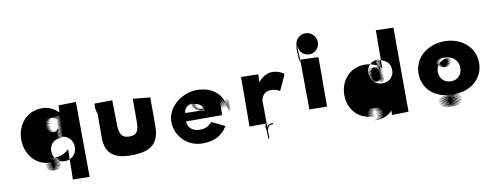

<svg xmlns="http://www.w3.org/2000/svg" viewBox="-64 -1079 3777 1457"><g transform="rotate(-10 1824.5 -350.5)"><path d="M66 -325C65 -210 143 -116 255 -114C306 -112 142 -111 254 -109C306 -107 142 -106 254 -105C306 -104 142 -102 254 -101C306 -100 141 -99 253 -98C305 -97 141 -96 254 -93C306 -90 142 -89 255 -88C307 -87 142 -85 255 -84C307 -83 143 -82 256 -81C308 -80 144 -79 257 -77C309 -75 146 -75 259 -73C311 -72 147 -70 261 -68C314 -66 151 -65 265 -64C318 -63 154 -61 267 -60C320 -59 157 -59 270 -58C323 -57 158 -57 272 -56C325 -55 162 -55 276 -54C329 -53 165 -53 279 -53C332 -53 169 -52 283 -52C336 -52 172 -52 285 -52C338 -52 174 -52 288 -52C341 -52 178 -53 292 -53C345 -53 182 -54 296 -55C349 -55 185 -56 299 -56C352 -57 188 -57 302 -58C355 -59 192 -59 305 -60C358 -61 194 -62 307 -62C359 -62 196 -66 309 -66C362 -66 198 -69 312 -69C364 -69 202 -72 315 -72C367 -72 203 -74 316 -74C369 -74 206 -76 320 -76C372 -76 208 -79 321 -82C373 -85 208 -88 321 -90C373 -92 209 -95 322 -97C374 -99 209 -100 322 -102C374 -103 209 -105 322 -107C374 -109 209 -112 322 -112C374 -112 209 -115 322 -115C373 -115 209 -118 321 -120C372 -121 208 -122 320 -123C371 -124 207 -126 319 -127C370 -128 206 -128 318 -129C369 -130 204 -131 316 -132C367 -133 201 -135 312 -136C362 -137 197 -137 308 -138C359 -139 193 -139 304 -140C354 -141 189 -141 300 -142C351 -142 186 -143 298 -143C349 -143 183 -144 294 -144C344 -144 178 -145 289 -145C341 -145 173 -146 286 -146C337 -146 172 -145 283 -145C333 -144 374 -162 404 -192C402 -191 401 41 399 42C399 42 529 43 528 44C527 45 525 -535 524 -534C523 -533 390 -532 390 -531C389 -530 389 -486 388 -484C387 -482 385 -480 385 -479C356 -510 311 -533 258 -532C145 -531 66 -439 66 -325ZM275 -195C274 -247 308 -284 361 -285C412 -286 305 -288 359 -288C411 -288 305 -290 359 -290C410 -290 304 -293 358 -295C410 -297 303 -299 357 -301C408 -303 303 -306 357 -309C409 -312 303 -314 357 -317C409 -320 303 -323 357 -326C409 -328 304 -331 358 -334C410 -337 304 -339 358 -341C410 -344 305 -346 359 -348C411 -350 305 -355 359 -355C411 -355 305 -358 359 -358C410 -357 303 -356 356 -355C407 -354 301 -353 354 -352C405 -351 298 -349 351 -348C401 -346 294 -345 346 -344C396 -343 290 -343 343 -342C394 -342 286 -341 339 -340C389 -339 282 -339 334 -339C386 -339 276 -338 330 -338C380 -338 273 -337 326 -337C376 -337 269 -337 321 -337C373 -337 262 -338 316 -338C366 -338 259 -340 311 -340C363 -340 253 -343 307 -343C357 -343 250 -344 303 -345C354 -346 247 -348 300 -349C351 -350 244 -352 297 -353C348 -354 241 -355 294 -357C344 -359 237 -361 290 -363C341 -365 234 -367 288 -369C339 -371 233 -372 287 -373C339 -374 232 -376 286 -377C338 -378 232 -378 286 -379C337 -380 231 -383 285 -386C336 -389 230 -392 284 -393C336 -394 230 -395 284 -396C336 -397 231 -399 285 -400C337 -401 231 -403 285 -405C337 -407 232 -410 287 -410C339 -410 234 -416 288 -416C340 -416 235 -419 289 -420C341 -421 235 -423 290 -424C342 -425 237 -427 292 -429C345 -431 240 -432 295 -434C348 -436 243 -438 299 -439C352 -440 248 -441 304 -442C357 -443 253 -444 309 -445C363 -446 259 -446 315 -447C369 -448 264 -448 320 -448C374 -449 270 -449 326 -449C379 -449 275 -448 331 -448C384 -448 280 -447 336 -447C389 -447 285 -446 340 -446C393 -446 288 -445 344 -444C397 -443 293 -443 348 -442C401 -441 296 -441 352 -440C405 -439 301 -438 357 -437C411 -436 306 -432 362 -432C414 -432 309 -432 363 -432C415 -432 309 -433 363 -433C415 -433 309 -436 363 -436C415 -436 308 -437 362 -438C413 -439 307 -441 361 -442C412 -443 306 -446 360 -446C412 -446 306 -448 360 -448C412 -448 306 -450 361 -451C414 -452 309 -453 364 -453C417 -453 313 -453 368 -452C421 -451 315 -448 369 -448C421 -448 315 -447 369 -447C421 -447 316 -445 370 -444C422 -443 316 -442 371 -441C423 -439 318 -437 372 -437C424 -437 318 -433 372 -433C424 -433 318 -428 372 -428C424 -428 318 -424 372 -424C424 -424 318 -421 372 -421C424 -421 318 -417 372 -417C424 -417 317 -414 371 -413C423 -413 317 -412 371 -412C424 -412 318 -406 371 -406C423 -406 317 -403 371 -401C423 -399 317 -398 371 -396C423 -395 316 -392 370 -390C422 -388 316 -387 370 -384C422 -382 315 -379 369 -376C421 -373 315 -370 369 -368C421 -366 314 -364 368 -362C420 -360 314 -358 368 -355C420 -352 314 -350 368 -348C420 -346 313 -344 367 -341C419 -339 313 -336 367 -334C418 -330 312 -327 366 -325C418 -323 312 -320 366 -317C418 -314 312 -312 366 -309C418 -306 312 -304 366 -302C418 -300 313 -298 367 -296C419 -294 313 -292 367 -292C419 -292 457 -253 457 -200C457 -146 417 -107 367 -106C316 -105 276 -142 275 -195Z M730 -405H723C711 -405 700 -409 692 -413C677 -420 675 -432 671 -449C671 -449 670 -236 670 -238C670 -110 734 -60 878 -62C1022 -64 1086 -118 1086 -249V-470L953 -483V-306C953 -230 934 -205 878 -205C823 -205 802 -236 801 -313C800 -314 799 -498 798 -498C797 -498 663 -498 662 -497C659 -495 660 -487 660 -483V-470V-464C660 -454 663 -446 664 -438C669 -410 690 -396 723 -396H731C766 -400 778 -420 781 -457V-461C781 -462 782 -464 782 -465V-483V-490C782 -492 783 -493 782 -495C775 -504 773 -489 773 -483V-465C773 -464 772 -463 772 -462V-457C772 -424 757 -410 730 -405Z M1600 -270C1600 -406 1600 -268 1600 -274C1600 -410 1600 -271 1600 -277C1600 -412 1601 -275 1601 -280C1601 -416 1601 -276 1602 -282C1602 -418 1603 -279 1604 -286C1605 -422 1606 -284 1607 -290C1609 -426 1610 -287 1611 -293C1613 -429 1615 -289 1616 -295C1617 -431 1617 -290 1618 -296C1619 -431 1621 -291 1622 -297C1623 -432 1624 -293 1626 -298C1628 -433 1630 -293 1632 -298C1634 -433 1636 -293 1639 -298C1641 -433 1644 -292 1647 -297C1649 -432 1651 -291 1654 -296C1656 -431 1658 -290 1660 -294C1662 -428 1664 -286 1665 -290C1666 -424 1667 -283 1668 -287C1669 -421 1669 -278 1669 -282C1669 -416 1669 -277 1669 -277C1669 -410 1668 -268 1668 -272C1667 -405 1668 -263 1667 -267C1667 -401 1665 -261 1664 -265C1663 -399 1662 -257 1660 -262C1658 -396 1657 -256 1656 -261C1655 -396 1654 -255 1653 -260C1652 -395 1561 -464 1443 -464C1327 -464 1211 -373 1211 -260C1211 -148 1302 -57 1416 -57C1502 -57 1566 -84 1610 -157C1608 -157 1511 -205 1509 -205C1475 -171 1454 -163 1409 -163C1375 -163 1322 -184 1322 -243H1599C1600 -249 1600 -258 1600 -264ZM1326 -308C1328 -343 1356 -370 1402 -370C1444 -370 1362 -369 1409 -369C1450 -369 1366 -369 1414 -369H1420C1461 -369 1379 -369 1427 -369H1446C1487 -369 1404 -369 1451 -369C1492 -369 1409 -370 1456 -370C1496 -370 1413 -371 1461 -372C1502 -373 1419 -373 1467 -375C1508 -377 1425 -379 1472 -381C1512 -383 1429 -385 1475 -387C1515 -389 1430 -391 1476 -394C1515 -397 1430 -400 1475 -402C1514 -404 1428 -406 1473 -408C1511 -410 1425 -413 1469 -415C1506 -417 1419 -417 1462 -419C1498 -421 1411 -422 1453 -423C1489 -424 1402 -424 1445 -424C1481 -424 1394 -424 1437 -424C1437 -424 1387 -425 1430 -425C1430 -425 1379 -424 1423 -424C1460 -424 1374 -424 1418 -424C1455 -424 1369 -423 1413 -423C1451 -422 1365 -422 1409 -421C1447 -420 1360 -419 1404 -418C1441 -417 1355 -416 1399 -414C1436 -412 1350 -411 1394 -409C1432 -407 1346 -406 1391 -404C1429 -402 1344 -401 1389 -400C1428 -399 1342 -397 1388 -396C1427 -395 1342 -392 1388 -392C1427 -392 1342 -389 1388 -389C1427 -389 1342 -385 1388 -385C1427 -385 1342 -382 1388 -382C1427 -382 1342 -379 1388 -377C1427 -375 1343 -374 1389 -372C1429 -370 1345 -369 1391 -367C1430 -366 1346 -365 1392 -363C1431 -361 1347 -359 1394 -357C1434 -355 1349 -351 1396 -351C1435 -351 1353 -347 1399 -347C1439 -347 1354 -344 1401 -342C1441 -340 1358 -339 1404 -338C1444 -337 1360 -335 1407 -333C1447 -331 1364 -329 1411 -329C1450 -329 1367 -326 1413 -326C1453 -326 1370 -323 1417 -322C1457 -321 1373 -319 1421 -318C1462 -317 1379 -315 1427 -315C1466 -315 1386 -313 1432 -313C1473 -313 1389 -311 1436 -310C1477 -309 1395 -308 1443 -308C1484 -308 1402 -308 1449 -308C1489 -308 1406 -307 1453 -307H1457C1498 -307 1415 -308 1462 -308C1503 -308 1420 -309 1469 -311C1511 -313 1429 -314 1476 -315C1516 -316 1433 -318 1480 -318C1519 -318 1435 -320 1481 -320C1521 -320 1437 -322 1483 -323C1522 -324 1436 -325 1481 -326C1519 -327 1433 -328 1478 -328C1516 -328 1430 -326 1475 -326C1514 -326 1427 -325 1473 -325C1511 -325 1425 -323 1470 -322C1508 -321 1422 -320 1465 -319C1502 -317 1415 -316 1460 -316C1498 -316 1412 -316 1457 -316H1454C1493 -316 1404 -317 1450 -317C1488 -317 1401 -317 1444 -317C1481 -317 1395 -317 1440 -318C1478 -319 1392 -319 1436 -320C1474 -321 1387 -322 1431 -323C1469 -324 1382 -325 1426 -326C1464 -327 1378 -327 1423 -328C1461 -329 1375 -332 1420 -332C1459 -332 1371 -335 1417 -335C1455 -335 1369 -337 1414 -338C1452 -340 1367 -341 1412 -342C1451 -343 1364 -344 1409 -346C1447 -348 1362 -350 1407 -351C1445 -353 1359 -353 1404 -355C1442 -357 1357 -358 1402 -360C1441 -362 1468 -342 1474 -303C1473 -305 1327 -306 1326 -308Z M1954 -108H1959H1965H1966C1972 -109 1971 -118 1965 -117H1964H1960C1941 -117 1929 -107 1922 -94C1921 -92 1921 -293 1920 -292C1919 -300 1928 -366 1996 -366C2040 -366 2065 -346 2065 -347C2065 -349 2120 -464 2120 -467C2120 -470 2086 -496 2037 -499C1962 -502 1920 -436 1921 -438C1922 -440 1921 -441 1922 -442L1923 -500C1924 -501 1791 -502 1791 -503C1791 -503 1790 -120 1789 -121L1919 -122C1912 -121 1908 -104 1908 -95C1908 -84 1911 -75 1912 -66V-60V-48C1912 -43 1913 -39 1913 -34C1913 -30 1914 -26 1914 -23C1914 -21 1913 -18 1913 -16V-11C1913 -9 1915 -6 1917 -6C1919 -6 1922 -9 1922 -11V-15C1922 -18 1923 -21 1923 -24C1923 -27 1922 -31 1922 -34C1922 -39 1921 -43 1921 -48V-60V-67V-71C1929 -84 1932 -108 1954 -108Z M2245 -588C2245 -543 2245 -628 2245 -583C2245 -538 2246 -623 2246 -577C2247 -531 2246 -617 2246 -572C2246 -528 2247 -613 2247 -568C2247 -523 2247 -610 2247 -565V-561C2247 -517 2247 -603 2247 -559C2247 -514 2246 -600 2246 -555V-553C2246 -508 2247 -594 2248 -550C2249 -506 2250 -593 2251 -549C2252 -505 2253 -593 2254 -550C2255 -507 2255 -595 2255 -553V-555C2255 -512 2256 -600 2256 -557C2256 -515 2256 -603 2256 -561V-565C2256 -523 2256 -611 2256 -569C2256 -527 2255 -615 2255 -573C2255 -529 2255 -622 2255 -578C2255 -536 2254 -626 2254 -584V-597C2254 -597 2254 -644 2254 -603C2254 -603 2254 -651 2254 -609C2254 -567 2253 -656 2253 -614C2253 -566 2252 -684 2252 -637C2252 -596 2253 -685 2253 -644C2253 -603 2253 -692 2253 -650C2253 -608 2254 -696 2254 -654C2254 -612 2255 -701 2255 -659C2255 -615 2289 -582 2333 -582C2377 -582 2412 -620 2411 -664C2410 -708 2374 -745 2329 -745C2284 -745 2248 -709 2247 -665C2246 -621 2246 -706 2246 -661V-660C2246 -616 2245 -701 2245 -656C2245 -610 2244 -696 2244 -651C2244 -606 2244 -691 2244 -645C2244 -599 2243 -683 2243 -637C2243 -591 2244 -676 2244 -628C2244 -580 2244 -665 2244 -619C2244 -574 2244 -658 2244 -613C2244 -568 2245 -654 2245 -608C2245 -563 2245 -648 2245 -602ZM2393 -545C2395 -545 2397 -548 2397 -550C2397 -551 2397 -552 2396 -553L2395 -168C2394 -169 2260 -170 2259 -170C2258 -170 2257 -555 2256 -554C2256 -554 2388 -551 2388 -550C2388 -547 2390 -545 2393 -545Z M2539 -232C2538 -122 2616 -33 2728 -35C2780 -37 2615 -38 2727 -40C2779 -42 2615 -43 2727 -44C2780 -45 2614 -46 2726 -47C2779 -48 2614 -50 2726 -51C2779 -52 2613 -53 2726 -56C2779 -59 2614 -60 2727 -61C2780 -62 2615 -64 2728 -65C2781 -66 2616 -67 2729 -68C2782 -69 2617 -70 2730 -72C2783 -74 2618 -74 2731 -76C2784 -77 2620 -78 2734 -80C2788 -82 2623 -84 2737 -85C2790 -86 2627 -87 2740 -88C2793 -89 2629 -90 2742 -91C2795 -92 2631 -92 2745 -93C2799 -94 2635 -94 2749 -95C2802 -96 2637 -96 2751 -96C2805 -96 2641 -97 2755 -97C2809 -97 2645 -97 2758 -97C2811 -97 2647 -96 2761 -96C2815 -96 2651 -95 2765 -95C2819 -95 2654 -95 2768 -94C2822 -94 2657 -94 2771 -93C2825 -92 2661 -92 2775 -91C2828 -91 2664 -90 2777 -89C2830 -88 2667 -86 2780 -86C2833 -86 2669 -83 2782 -83C2835 -83 2671 -79 2785 -79C2838 -79 2674 -76 2787 -76C2840 -76 2675 -75 2788 -75C2842 -75 2679 -73 2793 -73C2846 -73 2680 -69 2793 -66C2846 -63 2681 -61 2794 -59C2847 -57 2681 -54 2794 -52C2847 -50 2682 -49 2795 -47C2848 -46 2682 -44 2795 -42C2848 -40 2682 -37 2795 -37C2848 -37 2682 -33 2795 -33C2847 -33 2681 -31 2793 -29C2845 -28 2681 -26 2793 -25C2845 -24 2680 -23 2792 -22C2844 -21 2679 -20 2791 -19C2843 -18 2677 -17 2789 -16C2840 -15 2674 -14 2785 -13C2836 -12 2670 -12 2781 -11C2833 -10 2666 -10 2777 -9C2828 -8 2662 -8 2773 -7C2825 -7 2658 -6 2770 -6C2821 -6 2655 -5 2766 -5C2817 -5 2651 -3 2762 -3C2815 -3 2646 -3 2759 -3C2811 -3 2645 -3 2756 -3C2807 -4 2850 -28 2877 -60C2875 -61 2875 -60 2873 -61C2871 -62 2870 -19 2869 -20C2869 -20 2998 -22 2997 -23C2996 -24 2996 -670 2995 -671C2995 -672 2861 -673 2860 -675L2858 -382C2826 -414 2783 -431 2731 -432C2618 -433 2539 -343 2539 -232ZM2748 -362C2747 -416 2785 -453 2834 -452C2882 -451 2782 -449 2832 -449C2882 -449 2782 -447 2832 -447C2881 -447 2781 -444 2831 -442C2880 -440 2780 -438 2830 -436C2879 -434 2780 -431 2830 -428C2880 -425 2779 -423 2829 -420C2879 -417 2780 -414 2830 -411C2880 -409 2779 -406 2830 -403C2880 -400 2781 -398 2831 -396C2881 -393 2781 -391 2831 -389C2881 -387 2781 -382 2832 -382C2882 -382 2782 -379 2832 -379C2881 -379 2781 -380 2831 -380C2880 -381 2779 -381 2829 -382C2878 -383 2777 -385 2827 -386C2876 -387 2775 -388 2824 -389C2872 -391 2771 -392 2819 -393C2867 -394 2766 -394 2815 -395C2863 -395 2763 -396 2812 -397C2860 -398 2758 -398 2807 -398C2857 -398 2753 -399 2803 -399C2851 -399 2749 -400 2798 -400C2846 -400 2746 -400 2794 -400C2844 -400 2739 -399 2789 -399C2837 -399 2735 -397 2784 -397C2834 -397 2730 -395 2780 -395C2828 -395 2727 -393 2776 -392C2824 -391 2724 -389 2773 -388C2822 -387 2721 -386 2770 -385C2819 -384 2717 -382 2766 -380C2814 -378 2714 -376 2763 -374C2812 -372 2711 -371 2761 -369C2810 -367 2710 -365 2760 -364C2809 -363 2709 -362 2759 -361C2808 -360 2708 -359 2758 -358C2807 -357 2707 -354 2757 -351C2806 -348 2707 -345 2757 -344C2807 -343 2707 -342 2757 -341C2807 -340 2707 -339 2757 -338C2807 -337 2707 -335 2758 -333C2808 -331 2708 -327 2759 -327C2809 -327 2711 -321 2761 -321C2811 -321 2711 -318 2762 -317C2812 -316 2712 -314 2763 -313C2813 -312 2714 -310 2765 -308C2816 -306 2717 -305 2768 -303C2819 -301 2720 -300 2772 -299C2823 -298 2725 -296 2777 -295C2828 -294 2730 -294 2782 -293C2833 -292 2736 -291 2788 -290C2840 -289 2741 -289 2793 -289C2845 -288 2747 -288 2799 -288C2850 -288 2752 -289 2804 -289C2855 -289 2757 -290 2809 -290C2860 -290 2762 -291 2813 -291C2864 -291 2765 -292 2817 -293C2868 -294 2770 -294 2821 -295C2872 -296 2773 -296 2825 -297C2876 -298 2778 -299 2830 -300C2881 -301 2783 -305 2835 -305C2885 -305 2786 -305 2836 -305C2886 -305 2786 -304 2836 -304C2886 -304 2786 -301 2836 -301C2885 -301 2785 -300 2835 -299C2884 -298 2784 -296 2834 -295C2883 -294 2783 -291 2833 -291C2883 -291 2783 -290 2833 -290C2882 -290 2783 -287 2834 -286C2884 -285 2785 -285 2837 -285C2888 -285 2789 -285 2840 -286C2891 -287 2792 -289 2842 -289C2892 -289 2792 -290 2842 -290C2892 -290 2793 -292 2843 -293C2893 -294 2793 -295 2844 -296C2894 -298 2795 -301 2845 -301C2895 -301 2795 -304 2845 -304C2895 -304 2795 -309 2845 -309C2894 -309 2794 -313 2844 -313C2894 -313 2794 -317 2844 -317C2894 -317 2794 -321 2844 -321C2893 -321 2794 -323 2844 -324C2893 -324 2794 -325 2844 -325C2895 -325 2795 -331 2844 -331C2894 -331 2794 -332 2844 -332C2893 -332 2794 -335 2844 -337C2893 -339 2793 -340 2843 -342C2892 -343 2793 -345 2843 -347C2892 -349 2793 -351 2843 -354C2892 -356 2792 -358 2842 -361C2891 -364 2791 -367 2841 -369C2890 -371 2791 -373 2841 -375C2890 -377 2791 -379 2841 -382C2891 -385 2790 -388 2840 -390C2889 -392 2790 -394 2840 -397C2889 -399 2789 -401 2839 -403C2888 -407 2789 -410 2839 -412C2888 -414 2788 -417 2838 -420C2888 -423 2789 -425 2839 -428C2889 -431 2789 -433 2839 -435C2889 -437 2790 -439 2840 -441C2890 -443 2790 -445 2840 -445C2890 -445 2930 -409 2930 -356C2930 -305 2892 -268 2840 -269C2785 -270 2749 -309 2748 -362Z M3122 -295C3122 -176 3213 -92 3352 -92C3483 -92 3209 -94 3346 -94C3477 -94 3203 -95 3340 -95C3471 -95 3197 -95 3334 -95H3323C3454 -95 3181 -95 3318 -95C3449 -95 3176 -95 3312 -94C3442 -94 3168 -92 3305 -92C3436 -91 3163 -91 3300 -90C3431 -89 3158 -88 3294 -86C3424 -84 3150 -82 3288 -81C3420 -80 3146 -79 3283 -77C3415 -76 3142 -75 3280 -73C3412 -71 3139 -70 3277 -68C3409 -66 3137 -64 3276 -62C3409 -60 3136 -59 3275 -57C3408 -55 3136 -54 3275 -52C3408 -50 3137 -49 3276 -47C3409 -45 3138 -43 3277 -41C3410 -39 3139 -37 3279 -35C3413 -33 3143 -30 3283 -30C3416 -30 3148 -25 3287 -25C3421 -25 3151 -23 3291 -22C3425 -21 3154 -20 3294 -19C3428 -18 3157 -17 3298 -15C3433 -13 3164 -12 3304 -11C3438 -10 3168 -10 3308 -9C3443 -8 3173 -7 3313 -7C3447 -7 3177 -7 3317 -7C3451 -7 3181 -6 3321 -6C3455 -6 3185 -5 3325 -5C3459 -5 3188 -5 3328 -5H3333C3467 -5 3197 -5 3337 -5C3472 -5 3202 -6 3342 -6C3476 -6 3206 -7 3346 -8C3480 -9 3210 -9 3350 -10C3484 -11 3215 -12 3355 -13C3489 -14 3219 -15 3359 -16C3493 -17 3223 -18 3363 -20C3497 -22 3226 -23 3366 -25C3500 -27 3229 -28 3369 -30C3503 -32 3232 -33 3372 -35C3506 -37 3235 -40 3375 -42C3509 -44 3237 -46 3376 -48C3509 -50 3238 -52 3377 -54C3510 -56 3238 -57 3377 -59C3510 -61 3237 -63 3376 -65C3509 -67 3237 -68 3375 -70C3507 -72 3235 -73 3373 -75C3505 -76 3232 -78 3370 -79C3502 -80 3230 -81 3368 -83C3500 -84 3227 -85 3366 -86C3498 -88 3226 -91 3364 -91C3497 -91 3223 -93 3362 -93C3494 -93 3590 -179 3589 -298C3588 -418 3485 -503 3356 -502C3225 -501 3122 -416 3122 -295ZM3268 -283C3268 -336 3310 -372 3360 -372C3411 -372 3311 -369 3362 -368C3412 -367 3313 -366 3364 -365C3414 -364 3315 -362 3366 -361C3416 -360 3317 -360 3367 -358C3417 -356 3317 -354 3367 -353C3417 -352 3317 -351 3367 -349C3416 -347 3317 -345 3367 -343C3416 -342 3315 -341 3365 -339C3414 -337 3313 -335 3363 -333C3412 -331 3312 -330 3361 -329C3410 -327 3309 -326 3358 -324C3407 -323 3306 -321 3355 -320C3404 -319 3303 -318 3352 -317C3400 -316 3300 -315 3349 -314C3397 -313 3296 -313 3345 -312C3394 -312 3293 -310 3342 -310C3390 -309 3289 -309 3338 -309C3387 -309 3286 -309 3335 -309C3384 -309 3283 -308 3332 -308H3328C3376 -308 3276 -309 3325 -309C3373 -309 3272 -309 3321 -309C3370 -309 3269 -310 3318 -310C3366 -310 3265 -310 3314 -310C3362 -310 3261 -312 3310 -312C3358 -313 3258 -312 3307 -313C3356 -313 3255 -315 3304 -316C3352 -318 3250 -319 3299 -320C3347 -321 3247 -322 3296 -323C3345 -324 3243 -326 3292 -326C3342 -326 3239 -330 3289 -330C3338 -330 3236 -333 3286 -334C3335 -335 3235 -338 3285 -338C3335 -338 3234 -343 3284 -343C3333 -343 3233 -346 3283 -347C3332 -348 3233 -350 3283 -351C3333 -352 3234 -353 3284 -355C3334 -356 3234 -358 3285 -359C3335 -360 3235 -361 3286 -362C3336 -363 3238 -365 3289 -366C3340 -367 3241 -368 3293 -369C3344 -370 3245 -371 3298 -373C3350 -375 3252 -376 3303 -376C3354 -377 3255 -378 3307 -378C3358 -378 3261 -379 3313 -379C3365 -379 3266 -380 3318 -380C3369 -380 3271 -380 3323 -380H3333C3385 -380 3287 -380 3339 -380C3390 -380 3291 -380 3343 -380C3394 -380 3296 -379 3348 -378C3400 -377 3441 -339 3442 -285C3443 -232 3407 -194 3357 -194C3303 -194 3268 -230 3268 -283Z"/></g></svg>

Font: Hussar Wojna
Style: 3
Weight: 400
Designer: Robert Jablonski
Foundry: Cannot Into Space Fonts
Version: Version 1.01